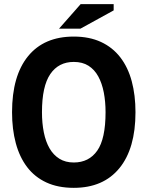

<svg xmlns="http://www.w3.org/2000/svg" viewBox="-20 -890 710 924"><path d="M38 -350Q38 -525 115 -619.5Q192 -714 335 -714Q410 -714 466 -688Q522 -662 559 -614Q596 -566 614 -499Q632 -432 632 -350Q632 -175 554.5 -80.5Q477 14 335 14Q259 14 203 -12Q147 -38 110.5 -86Q74 -134 56 -201Q38 -268 38 -350ZM182 -350Q182 -297 191 -252.5Q200 -208 218.5 -176Q237 -144 266 -126Q295 -108 335 -108Q408 -108 448 -165Q488 -222 488 -350Q488 -401 479.5 -445Q471 -489 453 -522Q435 -555 406 -573.5Q377 -592 335 -592Q262 -592 222 -533.5Q182 -475 182 -350ZM368 -870H527V-840L367 -752H264Z"/></svg>

Font: PTSans
Style: Bold
Weight: 700
Designer: A.Korolkova, O.Umpeleva, V.Yefimov
Foundry: ParaType Ltd
Version: Version 2.003W OFL